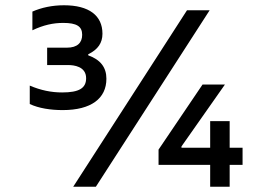

<svg xmlns="http://www.w3.org/2000/svg" viewBox="-20 -709 973 729"><path d="M239 -462C260 -462 307 -457 307 -412C307 -374 280 -358 216 -358C175 -358 135 -366 93 -384V-314C127 -298 172 -291 218 -291C326 -291 384 -335 384 -410C384 -453 362 -482 315 -499V-503C352 -521 369 -546 369 -581C369 -650 318 -689 223 -689C178 -689 137 -680 103 -665V-594C145 -614 182 -622 220 -622C271 -622 292 -609 292 -577C292 -547 274 -528 234 -528H159V-462ZM258 0H344L776 -670H690ZM582 -83H778V0H852V-83H901V-148H852V-249H778V-148H669V-153L834 -388H749L582 -141Z"/></svg>

Font: LT Wave Alt
Style: Regular
Weight: 400
Designer: Daniel Lyons
Version: Version 2.5 (Glyphs App)